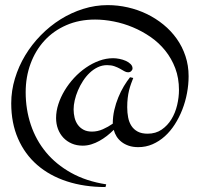

<svg xmlns="http://www.w3.org/2000/svg" viewBox="-20 -652 790 759"><path d="M503.9 -381.8Q503.9 -376 499 -371.1Q494.1 -366.2 486.3 -366.2Q479 -366.2 471.4 -370.6Q463.9 -375 454.3 -380.4Q444.8 -385.7 432.4 -390.1Q419.9 -394.5 403.3 -394.5Q383.8 -394.5 366.5 -386.2Q349.1 -377.9 334.5 -364Q319.8 -350.1 308.1 -332Q296.4 -314 288.1 -294.4Q279.8 -274.9 275.4 -255.6Q271 -236.3 271 -219.7Q271 -202.6 274.9 -186.8Q278.8 -170.9 287.6 -158.7Q296.4 -146.5 310.1 -139.2Q323.7 -131.8 343.8 -131.8Q365.7 -131.8 386.7 -141.1Q407.7 -150.4 425.8 -163.1Q425.8 -190.9 431.9 -217.3Q438 -243.7 447.8 -267.3Q457.5 -291 469.7 -311.3Q481.9 -331.5 494.1 -346.7L506.8 -343.8Q502.4 -332.5 498 -320.6Q493.7 -308.6 490.2 -294.9Q486.8 -281.2 484.9 -264.9Q482.9 -248.5 482.9 -228Q482.9 -206.5 486.6 -187.7Q490.2 -168.9 499.5 -154.5Q508.8 -140.1 524.4 -131.8Q540 -123.5 563.5 -123.5Q595.7 -123.5 619.1 -139.6Q642.6 -155.8 657.7 -180.7Q672.9 -205.6 680.2 -236.3Q687.5 -267.1 687.5 -296.4Q687.5 -343.3 672.9 -382.1Q658.2 -420.9 633.3 -451.9Q608.4 -482.9 575.2 -505.9Q542 -528.8 505.1 -544.2Q468.3 -559.6 429.9 -567.1Q391.6 -574.7 356 -574.7Q293 -574.7 242.2 -552.5Q191.4 -530.3 155.8 -491.5Q120.1 -452.6 100.8 -400.1Q81.5 -347.7 81.5 -287.6Q81.5 -219.7 101.8 -158.9Q122.1 -98.1 161.9 -50Q201.7 -2 261.2 31.2Q320.8 64.5 399.9 76.7L397 87.4Q313 87.4 244.4 64.9Q175.8 42.5 127 0Q78.1 -42.5 51.3 -104Q24.4 -165.5 24.4 -243.7Q24.4 -293.5 39.1 -341.8Q53.7 -390.1 79.6 -433.1Q105.5 -476.1 141.4 -512.7Q177.2 -549.3 219.5 -575.7Q261.7 -602.1 309.1 -616.9Q356.4 -631.8 405.8 -631.8Q445.8 -631.8 485.4 -622.8Q524.9 -613.8 560.3 -596.7Q595.7 -579.6 626 -554.9Q656.2 -530.3 678.5 -499Q700.7 -467.8 713.1 -430.4Q725.6 -393.1 725.6 -350.6Q725.6 -317.4 719.2 -283.7Q712.9 -250 700.7 -218.8Q688.5 -187.5 671.1 -160.4Q653.8 -133.3 631.6 -113.3Q609.4 -93.3 583 -81.8Q556.6 -70.3 526.4 -70.3Q505.4 -70.3 489 -75.9Q472.7 -81.5 460.7 -90.8Q448.7 -100.1 440.9 -112.5Q433.1 -125 429.7 -138.7Q417 -126 402.6 -114.7Q388.2 -103.5 372.8 -95Q357.4 -86.4 340.8 -81.3Q324.2 -76.2 307.1 -76.2Q283.2 -76.2 263.9 -84.5Q244.6 -92.8 230.7 -107.4Q216.8 -122.1 209.2 -142.1Q201.7 -162.1 201.7 -185.5Q201.7 -212.4 210.7 -240.2Q219.7 -268.1 235.6 -294.4Q251.5 -320.8 272.9 -344Q294.4 -367.2 319.6 -384.5Q344.7 -401.9 372.1 -411.9Q399.4 -421.9 427.2 -421.9Q439 -421.9 452.4 -419.2Q465.8 -416.5 477.3 -411.4Q488.8 -406.2 496.3 -398.7Q503.9 -391.1 503.9 -381.8Z"/></svg>

Font: Montez
Style: Regular
Weight: 400
Designer: Astigmatic (AOETI)
Foundry: Astigmatic (AOETI)
Version: Version 1.001